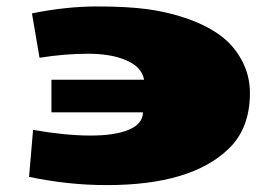

<svg xmlns="http://www.w3.org/2000/svg" viewBox="-20 -542 832 581"><path d="M76.7 -501.5Q180.7 -522.5 272.9 -522.5Q365.2 -522.5 426.5 -514.2Q487.8 -505.9 545.2 -486.1Q602.5 -466.3 644.3 -436.5Q686 -406.7 710.9 -360.8Q736.3 -314.5 736.3 -260.7Q736.3 -154.3 672.9 -92.8Q559.1 18.6 301.8 18.1Q186 18.1 67.9 -6.8L80.1 -148.9Q178.7 -131.8 253.7 -131.8Q328.6 -131.8 370.4 -149.7Q412.1 -167.5 412.6 -202.1H135.7V-300.8H416Q409.2 -338.9 363 -359.1Q316.9 -379.4 246.6 -379.4Q176.3 -379.4 99.6 -367.2Z"/></svg>

Font: Seymour One
Style: Book
Weight: 400
Designer: vernon adams
Foundry: vernon adams
Version: Version 1.000; ttfautohint (v0.93) -l 8 -r 50 -G 200 -x 0 -w